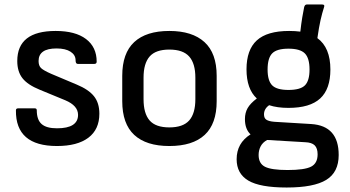

<svg xmlns="http://www.w3.org/2000/svg" viewBox="-20 -639 1561 856"><path d="M234 12Q49 12 51 -147Q51 -156 61 -156H135Q144 -156 144 -147Q144 -105 165.5 -86Q187 -67 234 -67Q328 -67 328 -127Q328 -168 271 -192L157 -239Q103 -261 80 -290.5Q57 -320 57 -367Q57 -501 228 -501Q316 -501 363.5 -465Q411 -429 411 -364Q411 -354 400 -354H327Q317 -354 317 -370Q317 -394 294.5 -408.5Q272 -423 232 -423Q152 -423 152 -367Q152 -346 163 -335.5Q174 -325 208 -310L322 -262Q375 -240 399 -210Q423 -180 423 -132Q423 -62 374 -25Q325 12 234 12Z M735 12Q632 12 578.5 -37.5Q525 -87 525 -188V-301Q525 -402 578.5 -451.5Q632 -501 735 -501Q837 -501 891.5 -451.5Q946 -402 946 -301V-188Q946 -87 892.5 -37.5Q839 12 735 12ZM735 -71Q796 -71 823.5 -102Q851 -133 851 -197V-293Q851 -356 823.5 -387Q796 -418 735 -418Q674 -418 647 -387Q620 -356 620 -293V-197Q620 -133 647 -102Q674 -71 735 -71Z M1266 -158Q1216 -158 1180 -170Q1157 -154 1157 -129Q1157 -112 1168 -105Q1179 -98 1203 -96L1368 -86Q1490 -78 1490 52Q1490 129 1434.5 163Q1379 197 1258 197Q1139 197 1087 166Q1035 135 1035 71Q1035 -1 1097 -40Q1085 -51 1078.5 -68Q1072 -85 1072 -108Q1072 -136 1084 -157Q1096 -178 1125 -200Q1079 -242 1079 -330Q1079 -417 1125 -459Q1171 -501 1269 -501Q1296 -501 1319 -498Q1323 -534 1327.5 -561Q1332 -588 1336 -607Q1339 -619 1348 -619H1416Q1429 -619 1425 -608Q1416 -580 1409 -549Q1402 -518 1395 -469Q1453 -427 1453 -329Q1453 -242 1407.5 -200Q1362 -158 1266 -158ZM1266 -238Q1319 -238 1339.5 -258.5Q1360 -279 1360 -329Q1360 -380 1339 -401Q1318 -422 1266 -422Q1214 -422 1193.5 -401Q1173 -380 1173 -329Q1173 -279 1193.5 -258.5Q1214 -238 1266 -238ZM1133 52Q1133 90 1161.5 104.5Q1190 119 1262 119Q1338 119 1367 104Q1396 89 1396 49Q1396 22 1383 9Q1370 -4 1340 -5L1171 -15Q1151 -4 1142 13.5Q1133 31 1133 52Z"/></svg>

Font: Sofia Sans Medium
Style: Regular
Weight: 500
Designer: Botio Nikoltchev, Ani Petrova
Foundry: lettersoup
Version: Version 4.101; ttfautohint (v1.8.4.7-5d5b)